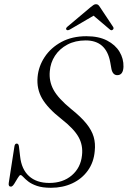

<svg xmlns="http://www.w3.org/2000/svg" viewBox="-20 -882 607 912"><path d="M222 10Q181.5 10 155.5 1Q129.5 -8 114.2 -20Q99 -32 90.8 -41.2Q82.5 -50.5 77.5 -50.5Q72.5 -50.5 64.5 -36.8Q56.5 -23 47.8 -9.2Q39 4.5 32 4.5Q19 4.5 21.5 -12.5L48.5 -186.5Q50.5 -200 59.5 -200Q68.5 -200 70 -186L75.5 -139.5Q82 -78 117.8 -45.5Q153.5 -13 214.5 -13Q279 -13 321.2 -49.2Q363.5 -85.5 369.5 -144.5Q375 -192 353 -231.2Q331 -270.5 271.5 -317Q206.5 -368 180 -414Q153.5 -460 158.5 -516Q163 -567 192.2 -611.2Q221.5 -655.5 272 -682.8Q322.5 -710 390.5 -710Q449 -710 488.5 -689.5Q528 -669 547.8 -636Q567.5 -603 566.5 -565Q565 -525 537 -525Q516 -525 509.5 -553.5L503.5 -587Q484.5 -690 387 -690Q337.5 -690 300.2 -670.2Q263 -650.5 241.2 -617.2Q219.5 -584 216.5 -543.5Q212 -496 234.5 -455Q257 -414 317.5 -364.5Q364.5 -327 390.2 -295Q416 -263 425 -231.8Q434 -200.5 430 -164.5Q425.5 -111 397.2 -71.8Q369 -32.5 323.5 -11.2Q278 10 222 10ZM514.5 -740Q508.5 -735.5 500.5 -743L424.5 -807.5L314 -743Q301 -735 295.5 -741Q290.5 -746.5 300 -755L410.5 -848Q418.5 -854.5 424 -858.2Q429.5 -862 436 -862Q443 -862 447 -858.2Q451 -854.5 455 -848L517.5 -754Q522.5 -745.5 514.5 -740Z"/></svg>

Font: Fraunces 144pt S050 Light
Style: Italic
Weight: 300
Italic angle: -16°
Version: Version 1.000; ttfautohint (v1.8.3)